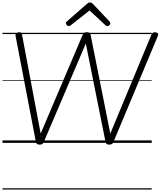

<svg xmlns="http://www.w3.org/2000/svg" viewBox="-20 -1149 1293 1544"><path d="M298 14Q284 14 277 8.5Q270 3 268 -11L105 -861Q103 -873 108 -879.5Q113 -886 127 -889Q141 -891 148 -887.5Q155 -884 157 -871L307 -75L644 -867Q650 -880 657 -885Q664 -890 678 -890Q694 -890 700 -885Q706 -880 709 -867L867 -75L1198 -871Q1204 -884 1212 -887.5Q1220 -891 1232 -889Q1247 -886 1251 -878.5Q1255 -871 1249 -859L893 -9Q888 4 880.5 9Q873 14 858 14Q844 14 837.5 8.5Q831 3 828 -11L670 -799L333 -9Q328 4 320.5 9Q313 14 298 14ZM532 -939Q525 -939 517.5 -946.5Q510 -954 510 -962Q510 -966 511.5 -969.5Q513 -973 517 -976L677 -1116Q684 -1123 689.5 -1126Q695 -1129 704 -1129Q712 -1129 717.5 -1125.5Q723 -1122 729 -1116L862 -975Q865 -971 866 -967.5Q867 -964 867 -961Q867 -952 859.5 -945.5Q852 -939 844 -939Q839 -939 835 -941.5Q831 -944 826 -948L700 -1065L551 -947Q546 -943 541.5 -941Q537 -939 532 -939ZM0 365H1200V375H0ZM0 -20H1200V0H0ZM0 -505H1200V-500H0ZM0 -885H1200V-875H0Z"/></svg>

Font: Playwrite GB J Guides
Style: Italic
Weight: 400
Italic angle: -7.01216°
Designer: Veronika Burian, José Scaglione
Foundry: TypeTogether
Version: Version 1.003